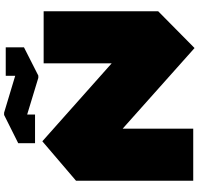

<svg xmlns="http://www.w3.org/2000/svg" viewBox="-36 -927 969 937"><g transform="rotate(-90 448.5 -458.5)"><path d="M862 -172 608 -397V-730H862ZM35 0V-571L289 -345V0ZM682 6 35 -571V-572L227 -736H228L862 -172V-171L683 6ZM218 -772V-853L358 -864V-772ZM547 -806V-915H686V-827ZM537 -756 218 -853V-854L356 -923H367L686 -827V-826L548 -756Z"/></g></svg>

Font: Foldit Black
Style: Regular
Weight: 900
Version: Version 1.003